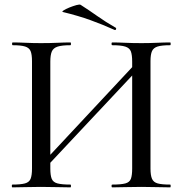

<svg xmlns="http://www.w3.org/2000/svg" viewBox="-20 -808 789 828"><path d="M165 -72 148 -88 587 -558 605 -541ZM33 0Q31 0 31 -6Q31 -12 33 -12Q69 -12 87.5 -17Q106 -22 112 -37Q118 -52 118 -81V-544Q118 -573 112 -587.5Q106 -602 88 -607.5Q70 -613 35 -613Q32 -613 32 -619Q32 -625 35 -625Q60 -625 91 -623.5Q122 -622 156 -622Q196 -622 227.5 -623.5Q259 -625 284 -625Q286 -625 286 -619Q286 -613 284 -613Q247 -613 228.5 -607Q210 -601 203.5 -586Q197 -571 197 -542V-81Q197 -52 203 -37Q209 -22 228 -17Q247 -12 284 -12Q286 -12 286 -6Q286 0 284 0Q258 0 227 -1Q196 -2 156 -2Q122 -2 90 -1Q58 0 33 0ZM464 0Q461 0 461 -6Q461 -12 464 -12Q502 -12 520.5 -17Q539 -22 544.5 -37Q550 -52 550 -81V-542Q550 -571 544.5 -586Q539 -601 520.5 -607Q502 -613 464 -613Q461 -613 461 -619Q461 -625 464 -625Q489 -625 520 -623.5Q551 -622 590 -622Q624 -622 656.5 -623.5Q689 -625 714 -625Q716 -625 716 -619Q716 -613 714 -613Q678 -613 660 -607.5Q642 -602 635.5 -587.5Q629 -573 629 -544V-81Q629 -52 635.5 -37Q642 -22 660 -17Q678 -12 714 -12Q716 -12 716 -6Q716 0 714 0Q689 0 656.5 -1Q624 -2 590 -2Q551 -2 520 -1Q489 0 464 0ZM474 -679Q423 -702 370.5 -721Q318 -740 252 -756Q245 -757 254 -763Q263 -769 279 -775.5Q295 -782 309.5 -786Q324 -790 328 -787Q364 -764 400 -738.5Q436 -713 478 -689Q482 -688 480.5 -682.5Q479 -677 474 -679Z"/></svg>

Font: Cormorant Medium
Style: Regular
Weight: 500
Designer: Christian Thalmann (Catharsis Fonts)
Foundry: Catharsis Fonts
Version: Version 4.000